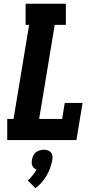

<svg xmlns="http://www.w3.org/2000/svg" viewBox="-20 -755 540 1035"><path d="M19 0V-114H53L137 -621H118V-735H335V-621H275L191 -114H315L329 -200H425L392 0ZM171 260 130 218Q144 205 156 190Q168 175 177 159Q169 156 163.5 151Q158 146 154.5 139Q151 132 151 123.5Q151 115 152 107Q154 96 159 85Q164 74 173 66.5Q182 59 193.5 55.5Q205 52 216 52Q227 52 237.5 55.5Q248 59 254.5 66.5Q261 74 262.5 85Q264 96 262 107Q258 129 250.5 150Q243 171 231.5 191Q220 211 204.5 228.5Q189 246 171 260Z"/></svg>

Font: Iosevka Curly Slab HvObl
Style: Regular
Weight: 900
Italic angle: -9°
Monospace: yes
Designer: Belleve Invis
Foundry: Belleve Invis
Version: Version 11.1.0; ttfautohint (v1.8.3)